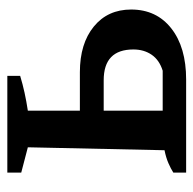

<svg xmlns="http://www.w3.org/2000/svg" viewBox="-22 -506 528 524"><g transform="rotate(-90 242.0 -244.0)"><path d="M33 0V-35Q44 -42 59 -48.5Q74 -55 94 -59L102 -432L33 -450V-488H297V-453Q274 -446 251 -441Q228 -436 202 -432V-64H311Q340 -73 354.5 -94Q369 -115 369 -144Q369 -225 285 -225H154V-290H307Q385 -290 431.5 -252Q478 -214 478 -150Q478 -81 426.5 -40.5Q375 0 287 0Z"/></g></svg>

Font: Piazzolla 24pt SemiBold
Style: Regular
Weight: 600
Designer: Juan Pablo del Peral
Foundry: Huerta Tipografica
Version: Version 2.005